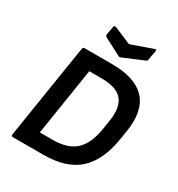

<svg xmlns="http://www.w3.org/2000/svg" viewBox="-199 -985 1033 1114"><g transform="rotate(30 318.0 -428.0)"><path d="M55 0Q43 0 44 -12L144 -643Q146 -655 156 -655H341Q497 -655 565 -581Q633 -507 609 -359L600 -303Q576 -150 494.5 -75Q413 0 258 0ZM176 -102H262Q362 -102 414 -149.5Q466 -197 483 -301L493 -364Q508 -459 469.5 -506Q431 -553 328 -553H247ZM509 -854Q524 -860 522 -847L511 -785Q509 -774 501 -771L366 -714Q358 -710 350 -714L237 -773Q227 -779 228 -789L238 -845Q240 -857 252 -853L368 -804Z"/></g></svg>

Font: Sofia Sans
Style: Bold Italic
Weight: 700
Italic angle: -9°
Designer: Botio Nikoltchev, Ani Petrova
Foundry: lettersoup
Version: Version 4.101; ttfautohint (v1.8.4.7-5d5b)